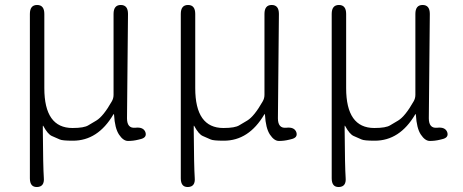

<svg xmlns="http://www.w3.org/2000/svg" viewBox="-20 -553 1858 771"><path d="M129 198Q100 199 100 163V-497Q100 -533 129 -533Q158 -533 158 -497V-199Q158 -39 271 -39Q318 -39 335 -50Q351 -60 367 -69Q395 -86 429 -146Q436 -158 436 -172V-497Q436 -533 465 -533Q494 -533 494 -497L490 -78Q490 -37 523 -40Q556 -44 564 -22Q571 0 543 6L535 8Q515 13 494 13Q475 13 458 -12.5Q441 -38 438 -92Q438 -97 435 -93Q373 12 273 12Q230 12 220 7Q204 0 188 -7Q172 -14 154 -47Q152 -51 152 -46V-29Q153 117 156 161Q159 197 129 198Z M735 198Q706 199 706 163V-497Q706 -533 735 -533Q764 -533 764 -497V-199Q764 -39 877 -39Q924 -39 941 -50Q957 -60 973 -69Q1001 -86 1035 -146Q1042 -158 1042 -172V-497Q1042 -533 1071 -533Q1100 -533 1100 -497L1096 -78Q1096 -37 1129 -40Q1162 -44 1170 -22Q1177 0 1149 6L1141 8Q1121 13 1100 13Q1081 13 1064 -12.5Q1047 -38 1044 -92Q1044 -97 1041 -93Q979 12 879 12Q836 12 826 7Q810 0 794 -7Q778 -14 760 -47Q758 -51 758 -46V-29Q759 117 762 161Q765 197 735 198Z M1341 198Q1312 199 1312 163V-497Q1312 -533 1341 -533Q1370 -533 1370 -497V-199Q1370 -39 1483 -39Q1530 -39 1547 -50Q1563 -60 1579 -69Q1607 -86 1641 -146Q1648 -158 1648 -172V-497Q1648 -533 1677 -533Q1706 -533 1706 -497L1702 -78Q1702 -37 1735 -40Q1768 -44 1776 -22Q1783 0 1755 6L1747 8Q1727 13 1706 13Q1687 13 1670 -12.5Q1653 -38 1650 -92Q1650 -97 1647 -93Q1585 12 1485 12Q1442 12 1432 7Q1416 0 1400 -7Q1384 -14 1366 -47Q1364 -51 1364 -46V-29Q1365 117 1368 161Q1371 197 1341 198Z"/></svg>

Font: Resource Han Rounded JP Light
Style: Regular
Weight: 300
Designer: Cyano Hao (round all glyphs); Ryoko NISHIZUKA 西塚涼子 (kana, bopomofo & ideographs); Paul D. Hunt (Latin, Greek & Cyrillic)
Foundry: Cyano Hao
Version: 0.990